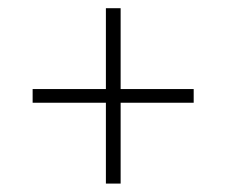

<svg xmlns="http://www.w3.org/2000/svg" viewBox="-20 -540 538 456"><path d="M266.5 -104H231.5V-520.5H266.5ZM57.5 -296V-328.5H440V-296Z"/></svg>

Font: Anek Bangla
Style: Extra-light
Weight: 200
Designer: Sulekha Rajkumar (Bangla), Yesha Goshar (Latin)
Foundry: Ek Type
Version: Version 1.002;March 21, 2022;FontCreator 13.0.0.2683 64-bit